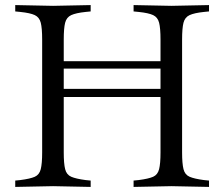

<svg xmlns="http://www.w3.org/2000/svg" viewBox="-20 -733 883 756"><path d="M506 3V-22L526 -24Q565 -29 583 -37Q601 -45 606.5 -67Q612 -89 612 -133V-577Q612 -622 606.5 -643.5Q601 -665 583 -673.5Q565 -682 526 -686L506 -688V-713L655 -710L803 -713V-688L783 -686Q745 -682 726.5 -673.5Q708 -665 702.5 -643.5Q697 -622 697 -577V-133Q697 -89 702.5 -67Q708 -45 726.5 -37Q745 -29 783 -24L803 -22V3L655 0ZM40 3V-22L60 -24Q99 -29 117 -37Q135 -45 140.5 -67Q146 -89 146 -133V-577Q146 -622 140.5 -643.5Q135 -665 117 -673.5Q99 -682 60 -686L40 -688V-713L189 -710L337 -713V-688L317 -686Q279 -682 260.5 -673.5Q242 -665 236.5 -643.5Q231 -622 231 -577V-133Q231 -89 236.5 -67Q242 -45 260.5 -37Q279 -29 317 -24L337 -22V3L189 0ZM198 -351V-383H640V-351ZM175 -463V-492H664V-463Z"/></svg>

Font: Baskervville
Style: Regular
Weight: 400
Designer: Alexis Faudot, Rémi Forte, Morgane Pierson, Rafael Ribas, Tanguy Vanlaeys, Rosalie Wagner, Thomas Huot-Marchand
Foundry: ANRT
Version: Version 1.100